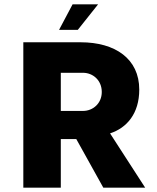

<svg xmlns="http://www.w3.org/2000/svg" viewBox="-20 -861 722 881"><path d="M485 -249C562 -274 619 -340 619 -450C619 -591 509 -667 350 -667H87V0H259V-223H330L454 0H646ZM259 -352V-527H361C406 -527 447 -493 447 -439C447 -386 406 -352 361 -352ZM251 -724H337L430 -841H313Z"/></svg>

Font: Maven Pro
Style: Black
Weight: 900
Designer: Joe Prince
Foundry: Joe Prince
Version: Version 1.003